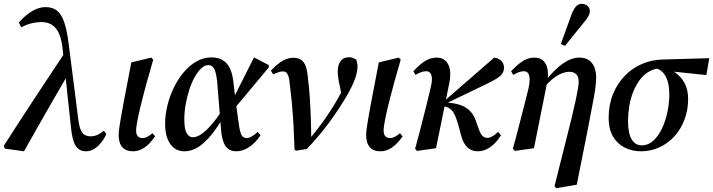

<svg xmlns="http://www.w3.org/2000/svg" viewBox="-43 -774 3714 1000"><path d="M-18 0 -23 -15Q56 -139 137 -261.5Q218 -384 298 -505L319 -379H307Q269 -314 231.5 -249Q194 -184 157 -118.5Q120 -53 82 14ZM404 14Q382 14 366.5 2.5Q351 -9 342 -33.5Q333 -58 328 -98L293 -425L292 -441L281 -538Q274 -583 259.5 -609Q245 -635 223.5 -647Q202 -659 173 -659Q147 -659 122 -653Q97 -647 67 -632L55 -657Q91 -697 126 -717Q161 -737 194 -737Q230 -737 253 -719.5Q276 -702 291 -659.5Q306 -617 315 -543L366 -143Q371 -110 379.5 -93Q388 -76 401 -70Q414 -64 430 -64Q447 -64 463.5 -71Q480 -78 498 -93L511 -76Q498 -48 481 -28Q464 -8 445 3Q426 14 404 14Z M650 14Q613 14 594 -7.5Q575 -29 575 -71Q575 -79 576 -88.5Q577 -98 579.5 -116.5Q582 -135 587.5 -166Q593 -197 602 -246L641 -449L745 -474L755 -463L722 -347Q711 -306 702 -272Q693 -238 686.5 -210.5Q680 -183 675.5 -160.5Q671 -138 668.5 -121.5Q666 -105 666 -93Q666 -75 674.5 -65Q683 -55 699 -55Q712 -55 725 -62Q738 -69 751 -80L765 -64Q738 -25 709.5 -5.5Q681 14 650 14Z M918 14Q870 14 843.5 -24.5Q817 -63 817 -128Q817 -176 829 -225Q841 -274 863 -319Q885 -364 915 -399Q945 -434 981 -454.5Q1017 -475 1058 -475Q1093 -475 1116.5 -461Q1140 -447 1153.5 -420Q1167 -393 1172 -352L1184 -249L1186 -234L1201 -126Q1207 -84 1215.5 -69.5Q1224 -55 1242 -55Q1254 -55 1269.5 -64Q1285 -73 1299 -87L1314 -70Q1287 -29 1254 -7.5Q1221 14 1189 14Q1165 14 1148.5 3.5Q1132 -7 1122.5 -30Q1113 -53 1109 -90L1088 -350Q1083 -396 1072.5 -415.5Q1062 -435 1042 -435Q1023 -435 1005 -418Q987 -401 971 -372.5Q955 -344 943 -307Q931 -270 924 -230.5Q917 -191 917 -152Q917 -101 929.5 -80Q942 -59 961 -59Q981 -59 1004.5 -74.5Q1028 -90 1056 -122Q1084 -154 1116 -201L1140 -184H1132Q1093 -114 1057 -70.5Q1021 -27 987 -6.5Q953 14 918 14ZM1174 -204 1162 -241 1280 -475 1357 -435V-423Z M1491 4Q1489 -60 1486 -116.5Q1483 -173 1478 -227.5Q1473 -282 1466 -337Q1464 -363 1459.5 -376.5Q1455 -390 1448.5 -396Q1442 -402 1430 -402Q1418 -402 1406.5 -397.5Q1395 -393 1379 -387L1368 -406Q1401 -441 1428.5 -457Q1456 -473 1484 -473Q1510 -473 1525.5 -462.5Q1541 -452 1549.5 -428Q1558 -404 1561 -365Q1567 -320 1570.5 -265.5Q1574 -211 1576 -153.5Q1578 -96 1578 -41H1562Q1586 -70 1609.5 -100.5Q1633 -131 1655 -162.5Q1677 -194 1697 -227Q1717 -260 1735 -294Q1742 -307 1747 -317Q1752 -327 1756 -338L1739 -264L1727 -325Q1722 -345 1719 -365Q1716 -385 1716 -401Q1716 -437 1731.5 -456.5Q1747 -476 1774 -476Q1788 -476 1797.5 -471.5Q1807 -467 1813 -463Q1815 -457 1817 -447.5Q1819 -438 1819 -429Q1819 -400 1807 -366Q1795 -332 1769 -285Q1749 -250 1724.5 -212.5Q1700 -175 1672.5 -137.5Q1645 -100 1615 -64.5Q1585 -29 1555 2L1498 11Z M1939 14Q1902 14 1883 -7.5Q1864 -29 1864 -71Q1864 -79 1865 -88.5Q1866 -98 1868.5 -116.5Q1871 -135 1876.5 -166Q1882 -197 1891 -246L1930 -449L2034 -474L2044 -463L2011 -347Q2000 -306 1991 -272Q1982 -238 1975.5 -210.5Q1969 -183 1964.5 -160.5Q1960 -138 1957.5 -121.5Q1955 -105 1955 -93Q1955 -75 1963.5 -65Q1972 -55 1988 -55Q2001 -55 2014 -62Q2027 -69 2040 -80L2054 -64Q2027 -25 1998.5 -5.5Q1970 14 1939 14Z M2119 1Q2132 -45 2142.5 -86.5Q2153 -128 2163 -166.5Q2173 -205 2182 -242.5Q2191 -280 2200 -317Q2207 -345 2206.5 -364Q2206 -383 2198.5 -393Q2191 -403 2177 -403Q2163 -403 2150 -398Q2137 -393 2121 -384L2110 -403Q2143 -439 2171.5 -456.5Q2200 -474 2231 -474Q2261 -474 2278.5 -456.5Q2296 -439 2300.5 -409.5Q2305 -380 2297 -341L2228 -2L2129 12ZM2446 14Q2413 14 2392 -5.5Q2371 -25 2359 -67L2344 -123Q2330 -173 2315.5 -193Q2301 -213 2278 -218L2255 -224V-237H2259L2269 -246L2531 -474Q2554 -471 2568 -457Q2582 -443 2582 -421Q2582 -397 2564 -380Q2546 -363 2496 -339L2274 -232L2276 -241L2318 -236Q2349 -231 2371.5 -220Q2394 -209 2410 -190.5Q2426 -172 2436 -143L2451 -101Q2460 -75 2470.5 -65.5Q2481 -56 2497 -56Q2508 -56 2522.5 -64.5Q2537 -73 2551 -87L2566 -69Q2542 -30 2510.5 -8Q2479 14 2446 14Z M2628 1Q2641 -44 2651.5 -85.5Q2662 -127 2672 -165.5Q2682 -204 2691.5 -241Q2701 -278 2710 -315Q2716 -343 2715.5 -362.5Q2715 -382 2707.5 -392.5Q2700 -403 2686 -403Q2672 -403 2659 -398Q2646 -393 2630 -384L2619 -403Q2653 -439 2681 -456.5Q2709 -474 2740 -474Q2771 -474 2788 -456.5Q2805 -439 2809.5 -409.5Q2814 -380 2806 -341L2738 -2L2639 12ZM2845 196 2898 -15Q2919 -97 2933 -154.5Q2947 -212 2955 -250Q2963 -288 2967 -311Q2971 -334 2971 -348Q2971 -375 2958 -387.5Q2945 -400 2923 -400Q2901 -400 2877.5 -389.5Q2854 -379 2830.5 -359Q2807 -339 2782 -311L2779 -343H2790Q2824 -387 2855.5 -416Q2887 -445 2916.5 -459.5Q2946 -474 2974 -474Q3003 -474 3022 -462Q3041 -450 3051.5 -426.5Q3062 -403 3062 -369Q3062 -355 3060.5 -340Q3059 -325 3056.5 -306Q3054 -287 3049 -260.5Q3044 -234 3037 -198.5Q3030 -163 3021 -114L2961 188L2855 206ZM2878 -545Q2892 -584 2906 -622Q2920 -660 2933 -697Q2939 -712 2946 -725Q2953 -738 2963 -746Q2973 -754 2987 -754Q3005 -754 3017 -743.5Q3029 -733 3029 -716Q3029 -702 3019.5 -686Q3010 -670 2994 -652Q2971 -623 2947 -594Q2923 -565 2900 -535Z M3296 14Q3248 14 3209.5 -6Q3171 -26 3149 -64.5Q3127 -103 3127 -159Q3127 -227 3149 -282Q3171 -337 3209.5 -377.5Q3248 -418 3299.5 -440.5Q3351 -463 3409 -464L3651 -471L3636 -383L3426 -405L3403 -419Q3366 -418 3337 -401Q3308 -384 3287.5 -355.5Q3267 -327 3253.5 -292Q3240 -257 3234 -218.5Q3228 -180 3228 -142Q3228 -81 3246.5 -49Q3265 -17 3300 -17Q3333 -17 3359.5 -41Q3386 -65 3404.5 -104Q3423 -143 3433 -190Q3443 -237 3443 -282Q3443 -320 3435 -348.5Q3427 -377 3411 -395Q3395 -413 3372 -419L3393 -427Q3437 -421 3470 -399Q3503 -377 3522 -342Q3541 -307 3541 -259Q3541 -202 3522.5 -152Q3504 -102 3470.5 -65Q3437 -28 3392 -7Q3347 14 3296 14Z"/></svg>

Font: Source Serif 4 48pt SemiBold
Style: Italic
Weight: 600
Italic angle: -12°
Designer: Frank Grießhammer
Foundry: Adobe Systems Incorporated
Version: Version 4.004;hotconv 1.0.116;makeotfexe 2.5.65601